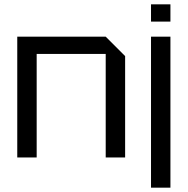

<svg xmlns="http://www.w3.org/2000/svg" viewBox="-20 -730 870 890"><path d="M60 0V-560H470L560 -470V0H470V-480H150V0ZM680 140V-560H770V140ZM680 -630V-710H770V-630Z"/></svg>

Font: Tektur
Style: Regular
Weight: 400
Designer: Adam Jagosz
Foundry: Adam Jagosz
Version: Version 1.005;gftools[0.9.30]